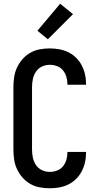

<svg xmlns="http://www.w3.org/2000/svg" viewBox="-20 -1003 540 1031"><path d="M247 8Q220 8 193 3Q166 -2 142.5 -15.5Q119 -29 101 -49.5Q83 -70 71.5 -94.5Q60 -119 56 -146Q52 -173 52 -200V-535Q52 -562 56 -589Q60 -616 71.5 -640.5Q83 -665 101 -685.5Q119 -706 142.5 -719.5Q166 -733 193 -738Q220 -743 247 -743Q273 -743 298 -738.5Q323 -734 346 -723Q369 -712 387.5 -694Q406 -676 418 -653.5Q430 -631 436 -606Q442 -581 442 -555V-548H342V-552Q342 -572 336 -591.5Q330 -611 317.5 -626Q305 -641 286 -648Q267 -655 247 -655Q225 -655 205 -645.5Q185 -636 173 -618Q161 -600 156.5 -578.5Q152 -557 152 -535V-200Q152 -178 156.5 -156.5Q161 -135 173 -117Q185 -99 205 -89.5Q225 -80 247 -80Q267 -80 286 -87Q305 -94 317.5 -109Q330 -124 336 -143.5Q342 -163 342 -183V-187H442V-180Q442 -154 436 -129Q430 -104 418 -81.5Q406 -59 387.5 -41Q369 -23 346 -12Q323 -1 298 3.5Q273 8 247 8ZM237 -792 181 -838 303 -983 372 -927Z"/></svg>

Font: Iosevka Semibold
Style: Regular
Weight: 600
Monospace: yes
Designer: Belleve Invis
Foundry: Belleve Invis
Version: Version 33.2.3; ttfautohint (v1.8.4)